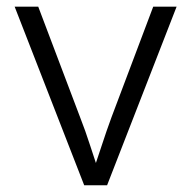

<svg xmlns="http://www.w3.org/2000/svg" viewBox="-20 -549 567 569"><path d="M229.5 0 23.4 -529.3H93.3L217.3 -201.7Q233.4 -160.6 246.6 -119.4Q259.8 -78.1 273.4 -38.1H254.9Q268.6 -78.1 282 -119.4Q295.4 -160.6 310.5 -201.7L434.1 -529.3H503.4L297.4 0Z"/></svg>

Font: Inter 24pt Light
Style: Regular
Weight: 300
Designer: Rasmus Andersson
Foundry: rsms
Version: Version 4.001;git-66647c0bb